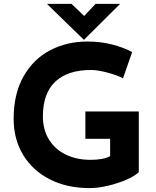

<svg xmlns="http://www.w3.org/2000/svg" viewBox="-20 -957 802 985"><path d="M440 8Q323 8 234.5 -37.5Q146 -83 98 -163.5Q50 -244 50 -347Q50 -476 101 -565.5Q152 -655 238 -699.5Q324 -744 428 -744Q495 -744 554 -729Q613 -714 658 -690L611 -555Q582 -571 531.5 -584.5Q481 -598 447 -598Q327 -598 263.5 -538Q200 -478 200 -360Q200 -292 231 -241.5Q262 -191 317.5 -164Q373 -137 444 -137Q512 -137 545 -156V-245H418V-385H692V-74Q675 -56 631.5 -36.5Q588 -17 535.5 -4.5Q483 8 440 8ZM596 -937 411 -753H410L221 -937H347L412 -875L470 -937Z"/></svg>

Font: Josefin Sans
Style: Bold
Weight: 700
Designer: Santiago Orozco
Foundry: Typemade
Version: Version 2.000